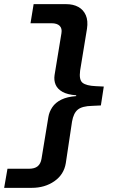

<svg xmlns="http://www.w3.org/2000/svg" viewBox="-74 -725 563 925"><path d="M-54 180 -38 88H65Q93 88 107.5 76Q122 64 126 40L159 -161Q163 -186 178 -208.5Q193 -231 221.5 -245Q250 -259 293 -262V-266Q251 -269 227 -282.5Q203 -296 194 -317Q185 -338 189 -364L222 -565Q226 -588 213.5 -600.5Q201 -613 174 -613H73L88 -705H245Q279 -705 303.5 -691.5Q328 -678 339.5 -651.5Q351 -625 345 -586L312 -385Q306 -340 324 -326Q342 -312 386 -310L426 -308L412 -217L370 -215Q322 -214 301 -197Q280 -180 273 -139L243 61Q234 116 188 148Q142 180 79 180Z"/></svg>

Font: Nunito Sans 7pt Expanded SemiBold
Style: Italic
Weight: 600
Width: 7
Italic angle: -9°
Designer: Vernon Adams
Foundry: Vernon Adams
Version: Version 3.101;gftools[0.9.27]